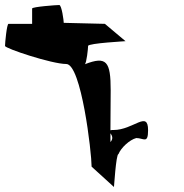

<svg xmlns="http://www.w3.org/2000/svg" viewBox="-34 -759 734 765"><path d="M-14 -576C-14 -566 173 -504 230 -504C290 -504 331 -151 331 -95L420 -14C420 -6 428 -145 438 -145C448 -170 482 -202 509 -209C538 -209 556 -184 556 -240C556 -321 498 -241 418 -241C413 -241 409 -241 406 -240L407 -399C407 -514 391 -537 304 -503C311 -508 317 -566 317 -576C317 -587 474 -595 466 -595L384 -664L220 -668C220 -676 212 -739 202 -739C191 -739 94 -732 94 -725V-664H0C-7 -664 -14 -587 -14 -576ZM406 -193V-228C412 -220 419 -207 406 -193Z"/></svg>

Font: Ampere
Style: SC
Weight: 400
Version: Version 1